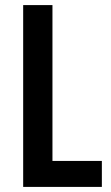

<svg xmlns="http://www.w3.org/2000/svg" viewBox="-20 -734 436 754"><path d="M71 0V-714H186V-102H380V0Z"/></svg>

Font: Noto Sans Sinhala ExtraCondensed SemiBold
Style: Regular
Weight: 600
Width: 2
Designer: Jelle Bosma - Monotype Design Team
Foundry: Monotype Imaging Inc.
Version: Version 2.006; ttfautohint (v1.8.4.7-5d5b)